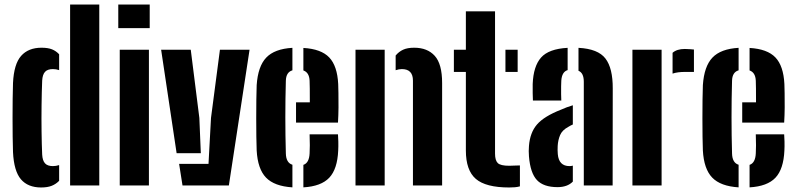

<svg xmlns="http://www.w3.org/2000/svg" viewBox="-20 -820 3520 849"><path d="M290 0V-800H419V0ZM37.5 -147.5Q36.5 -175.5 36 -215.5Q35.5 -255.5 35.5 -299Q35.5 -342.5 36 -382.8Q36.5 -423 37.5 -453Q41.5 -537 73.5 -573Q105.5 -609 163.5 -609Q192 -609 210 -601.8Q228 -594.5 241.5 -580V-510Q227.5 -514.5 214 -514.5Q190 -514.5 179 -502.2Q168 -490 166.5 -463.5Q164.5 -414 163.8 -354.8Q163 -295.5 163.8 -238Q164.5 -180.5 166.5 -136.5Q168 -110 179 -97.8Q190 -85.5 214 -85.5Q227.5 -85.5 241.5 -90V-20.5Q227.5 -6 208.8 1.5Q190 9 162 9Q103.5 9 72.5 -27.2Q41.5 -63.5 37.5 -147.5Z M503 -695.5V-800H642V-695.5ZM509.5 0V-600H638.5V0Z M692.5 -600H823.5L861.5 -298.5L868 -142.5H761ZM772 -95.5H902L913 -298.5L952.5 -600H1083.5L992 0H787Z M1115 -154.5Q1114 -177.5 1113.5 -215.8Q1113 -254 1113 -297.5Q1113 -341 1113.5 -380Q1114 -419 1115 -443.5Q1120.5 -526.5 1157.2 -565.2Q1194 -604 1273 -608.5V-509Q1245 -501 1244 -463Q1239.5 -301 1244 -141.5Q1245 -100 1273 -91.5V8.5Q1193 3.5 1156.2 -34.8Q1119.5 -73 1115 -154.5ZM1289 -278V-367.5H1350Q1350 -401 1349.8 -427.8Q1349.5 -454.5 1349 -463Q1347.5 -499.5 1321.5 -508.5V-608Q1400 -603.5 1435.8 -566Q1471.5 -528.5 1475.5 -448.5Q1476 -436.5 1476.5 -408.2Q1477 -380 1476.8 -345Q1476.5 -310 1474.5 -278ZM1321.5 8.5V-91Q1347 -99.5 1349 -141.5Q1351 -171 1349 -226H1474.5Q1475.5 -216.5 1476 -194.2Q1476.5 -172 1475.5 -154.5Q1472 -72.5 1436 -34.2Q1400 4 1321.5 8.5Z M1806 0V-463.5Q1806 -514.5 1757 -514.5Q1744 -514.5 1729.5 -509.5V-574.5Q1743.5 -591.5 1762.5 -600.2Q1781.5 -609 1811.5 -609Q1870 -609 1902.5 -573Q1935 -537 1935 -453V0ZM1552 0V-600H1681V0Z M1987 -502V-600H2040V-770H2169V-140.5Q2169 -111 2181 -99Q2193 -87 2232 -87Q2244 -87 2254.5 -87.8Q2265 -88.5 2279 -88.5V4Q2268.5 7 2256.8 8Q2245 9 2231.5 9Q2128 9 2084 -29Q2040 -67 2040 -154.5V-502ZM2215 -502V-600H2269V-502Z M2336.5 -375.5Q2336 -384.5 2335.5 -408Q2335 -431.5 2335.5 -448.5Q2338.5 -527 2372.5 -565.5Q2406.5 -604 2490 -608.5V-510Q2464.5 -502.5 2462 -463Q2461.5 -454.5 2461.2 -437.8Q2461 -421 2461.2 -403.5Q2461.5 -386 2462 -375.5ZM2561.5 0V-458.5Q2561.5 -497.5 2538 -507V-608.5Q2624.5 -604 2657.2 -561.2Q2690 -518.5 2689.5 -428.5L2689 0ZM2319 -128.5Q2317 -152.5 2319 -174.5Q2323.5 -233.5 2354.5 -269.5Q2385.5 -305.5 2460.5 -335Q2473.5 -341 2486.8 -345.8Q2500 -350.5 2513 -354.5V-269.5Q2508 -267.5 2503 -264.8Q2498 -262 2493 -259Q2466 -244.5 2456.8 -222.8Q2447.5 -201 2446 -174.5Q2445 -155.5 2446.5 -138.5Q2451 -85.5 2498.5 -85.5Q2505.5 -85.5 2513 -87.5V-17Q2489 7.5 2445.5 7.5Q2383.5 7.5 2354.2 -23.8Q2325 -55 2319 -128.5Z M2954 -494.5V-586.5Q2973 -603.5 3008 -603.5Q3020 -603.5 3031.2 -602.5Q3042.5 -601.5 3048.5 -601V-502H3010Q2975.5 -502 2954 -494.5ZM2776.5 0V-600H2905.5V0Z M3088 -154.5Q3087 -177.5 3086.5 -215.8Q3086 -254 3086 -297.5Q3086 -341 3086.5 -380Q3087 -419 3088 -443.5Q3093.5 -526.5 3130.2 -565.2Q3167 -604 3246 -608.5V-509Q3218 -501 3217 -463Q3212.5 -301 3217 -141.5Q3218 -100 3246 -91.5V8.5Q3166 3.5 3129.2 -34.8Q3092.5 -73 3088 -154.5ZM3262 -278V-367.5H3323Q3323 -401 3322.8 -427.8Q3322.5 -454.5 3322 -463Q3320.5 -499.5 3294.5 -508.5V-608Q3373 -603.5 3408.8 -566Q3444.5 -528.5 3448.5 -448.5Q3449 -436.5 3449.5 -408.2Q3450 -380 3449.8 -345Q3449.5 -310 3447.5 -278ZM3294.5 8.5V-91Q3320 -99.5 3322 -141.5Q3324 -171 3322 -226H3447.5Q3448.5 -216.5 3449 -194.2Q3449.5 -172 3448.5 -154.5Q3445 -72.5 3409 -34.2Q3373 4 3294.5 8.5Z"/></svg>

Font: Big Shoulders Stencil Display ExtraBold
Style: Regular
Weight: 800
Designer: Patric King
Foundry: XO Type Co
Version: Version 1.000